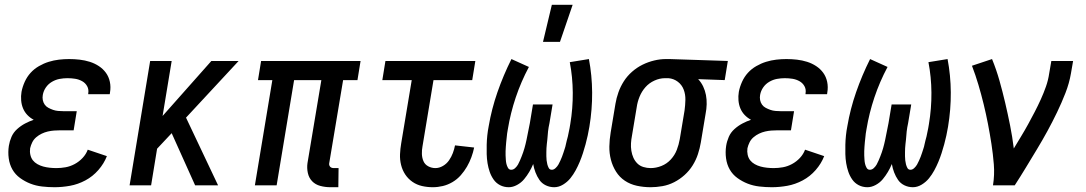

<svg xmlns="http://www.w3.org/2000/svg" viewBox="-20 -775 4540 803"><path d="M208 8Q182 8 156 5Q130 2 107 -7Q84 -16 64 -30.5Q44 -45 32 -66Q20 -87 16.5 -113Q13 -139 17 -165Q20 -184 28 -202.5Q36 -221 51.5 -235Q67 -249 85 -258.5Q103 -268 121 -274Q106 -282 94.5 -294Q83 -306 76.5 -321.5Q70 -337 68.5 -355Q67 -373 70 -391Q74 -412 83.5 -433Q93 -454 108 -470.5Q123 -487 143 -498.5Q163 -510 184 -516.5Q205 -523 226.5 -525.5Q248 -528 269 -528Q291 -528 313 -525.5Q335 -523 355.5 -516.5Q376 -510 393.5 -498.5Q411 -487 423 -470.5Q435 -454 439.5 -432.5Q444 -411 440 -388L439 -381H349V-384Q352 -401 344.5 -414.5Q337 -428 323.5 -435.5Q310 -443 294.5 -445.5Q279 -448 262 -448Q246 -448 229.5 -445Q213 -442 197.5 -433Q182 -424 172 -409.5Q162 -395 159 -378Q157 -367 159 -356.5Q161 -346 167 -337.5Q173 -329 182.5 -324Q192 -319 202 -315.5Q212 -312 223 -311Q234 -310 245 -310H301L288 -230H232Q219 -230 206 -229Q193 -228 180 -225Q167 -222 154.5 -216Q142 -210 131.5 -201Q121 -192 115 -180Q109 -168 106 -155Q104 -141 107 -127.5Q110 -114 117.5 -104.5Q125 -95 136.5 -88.5Q148 -82 161 -78.5Q174 -75 188 -73.5Q202 -72 216 -72Q235 -72 254.5 -75.5Q274 -79 292.5 -89Q311 -99 325.5 -114.5Q340 -130 347 -149L427 -122Q415 -91 391.5 -64Q368 -37 337 -20.5Q306 -4 273 2Q240 8 208 8Z M892 0H796L698 -218L637 -153L612 0H522L608 -520H698L660 -290L864 -520H978L758 -283Z M1395 8H1362Q1340 8 1319.5 2.5Q1299 -3 1285.5 -17Q1272 -31 1267.5 -51.5Q1263 -72 1266 -93L1324 -440H1210L1137 0H1046L1119 -440H1059L1072 -520H1488L1475 -440H1415L1357 -93Q1356 -89 1357 -85Q1358 -81 1360.5 -78Q1363 -75 1367 -73.5Q1371 -72 1376 -72H1396Z M1790 8Q1767 8 1745 3Q1723 -2 1705 -14.5Q1687 -27 1675 -45Q1663 -63 1657.5 -85Q1652 -107 1653 -130Q1654 -153 1658 -176L1702 -440H1579L1592 -520H1968L1955 -440H1793L1747 -163Q1744 -147 1744.5 -131Q1745 -115 1751 -101Q1757 -87 1771 -79.5Q1785 -72 1801 -72Q1817 -72 1832.5 -81Q1848 -90 1858 -104.5Q1868 -119 1874 -135Q1880 -151 1883 -167L1963 -158Q1959 -138 1951.5 -117.5Q1944 -97 1933 -78Q1922 -59 1907 -42Q1892 -25 1872.5 -13.5Q1853 -2 1832 3Q1811 8 1790 8Z M2108 8Q2088 8 2071.5 -0.5Q2055 -9 2044.5 -24Q2034 -39 2028 -56.5Q2022 -74 2019 -92.5Q2016 -111 2015.5 -130.5Q2015 -150 2015.5 -169.5Q2016 -189 2018 -208.5Q2020 -228 2024 -248Q2036 -319 2060.5 -389.5Q2085 -460 2119 -528L2192 -495Q2159 -433 2137 -367.5Q2115 -302 2104 -235Q2102 -226 2101 -217Q2100 -208 2099 -198.5Q2098 -189 2097 -180Q2096 -171 2095.5 -161.5Q2095 -152 2094.5 -143Q2094 -134 2094.5 -125Q2095 -116 2095.5 -107Q2096 -98 2098 -89.5Q2100 -81 2104.5 -73Q2109 -65 2118 -65Q2127 -65 2134.5 -72Q2142 -79 2146.5 -87Q2151 -95 2154.5 -103.5Q2158 -112 2161.5 -120.5Q2165 -129 2168 -138Q2171 -147 2173.5 -155.5Q2176 -164 2178 -172.5Q2180 -181 2182 -190Q2184 -199 2185.5 -207.5Q2187 -216 2189 -225Q2191 -234 2192.5 -242.5Q2194 -251 2196 -260L2209 -338H2291L2278 -260Q2276 -251 2274.5 -242.5Q2273 -234 2272 -225Q2271 -216 2270.5 -207.5Q2270 -199 2269 -190.5Q2268 -182 2267 -173Q2266 -164 2265.5 -155.5Q2265 -147 2265 -138.5Q2265 -130 2265 -121.5Q2265 -113 2266 -104.5Q2267 -96 2269 -88Q2271 -80 2275 -72.5Q2279 -65 2288 -65Q2296 -65 2303.5 -72Q2311 -79 2315.5 -87Q2320 -95 2323.5 -103Q2327 -111 2330.5 -119.5Q2334 -128 2336.5 -136.5Q2339 -145 2342 -153.5Q2345 -162 2346.5 -170.5Q2348 -179 2350.5 -187.5Q2353 -196 2355 -204.5Q2357 -213 2358.5 -221.5Q2360 -230 2362 -238.5Q2364 -247 2365 -256Q2376 -322 2375.5 -387.5Q2375 -453 2363 -515L2443 -528Q2456 -460 2456.5 -388.5Q2457 -317 2445 -245Q2442 -227 2438 -208.5Q2434 -190 2429 -171.5Q2424 -153 2418 -134.5Q2412 -116 2404.5 -98Q2397 -80 2387.5 -62.5Q2378 -45 2365.5 -29.5Q2353 -14 2335 -3Q2317 8 2298 8Q2279 8 2262.5 0Q2246 -8 2236 -22.5Q2226 -37 2219.5 -54Q2213 -71 2210 -89Q2203 -72 2193.5 -56Q2184 -40 2172 -25.5Q2160 -11 2142.5 -1.5Q2125 8 2108 8ZM2251 -600 2288 -755H2375L2322 -600Z M2701 8Q2672 8 2644 2Q2616 -4 2593.5 -19Q2571 -34 2556.5 -57Q2542 -80 2535 -107Q2528 -134 2528.5 -162.5Q2529 -191 2534 -221L2554 -341Q2558 -365 2566.5 -389Q2575 -413 2589 -435Q2603 -457 2623.5 -475Q2644 -493 2667.5 -504.5Q2691 -516 2716 -522Q2741 -528 2765 -528H2781L3024 -520L3011 -440L2900 -444Q2913 -430 2921 -413Q2929 -396 2932.5 -377.5Q2936 -359 2935.5 -339Q2935 -319 2931 -299L2911 -179Q2907 -155 2899 -130.5Q2891 -106 2877 -83.5Q2863 -61 2843 -43Q2823 -25 2799.5 -13Q2776 -1 2750.5 3.5Q2725 8 2701 8ZM2701 -72Q2724 -72 2746.5 -81Q2769 -90 2785.5 -108Q2802 -126 2810.5 -148Q2819 -170 2823 -193L2843 -313Q2846 -335 2846.5 -357.5Q2847 -380 2839.5 -400Q2832 -420 2815 -433Q2798 -446 2776 -448H2761Q2739 -448 2717 -438Q2695 -428 2679.5 -410.5Q2664 -393 2655 -371Q2646 -349 2643 -327L2623 -207Q2620 -192 2619 -176Q2618 -160 2620.5 -144.5Q2623 -129 2629 -115.5Q2635 -102 2645.5 -91.5Q2656 -81 2671 -76.5Q2686 -72 2701 -72Z M3208 8Q3182 8 3156 5Q3130 2 3107 -7Q3084 -16 3064 -30.5Q3044 -45 3032 -66Q3020 -87 3016.5 -113Q3013 -139 3017 -165Q3020 -184 3028 -202.5Q3036 -221 3051.5 -235Q3067 -249 3085 -258.5Q3103 -268 3121 -274Q3106 -282 3094.5 -294Q3083 -306 3076.5 -321.5Q3070 -337 3068.5 -355Q3067 -373 3070 -391Q3074 -412 3083.5 -433Q3093 -454 3108 -470.5Q3123 -487 3143 -498.5Q3163 -510 3184 -516.5Q3205 -523 3226.5 -525.5Q3248 -528 3269 -528Q3291 -528 3313 -525.5Q3335 -523 3355.5 -516.5Q3376 -510 3393.5 -498.5Q3411 -487 3423 -470.5Q3435 -454 3439.5 -432.5Q3444 -411 3440 -388L3439 -381H3349V-384Q3352 -401 3344.5 -414.5Q3337 -428 3323.5 -435.5Q3310 -443 3294.5 -445.5Q3279 -448 3262 -448Q3246 -448 3229.5 -445Q3213 -442 3197.5 -433Q3182 -424 3172 -409.5Q3162 -395 3159 -378Q3157 -367 3159 -356.5Q3161 -346 3167 -337.5Q3173 -329 3182.5 -324Q3192 -319 3202 -315.5Q3212 -312 3223 -311Q3234 -310 3245 -310H3301L3288 -230H3232Q3219 -230 3206 -229Q3193 -228 3180 -225Q3167 -222 3154.5 -216Q3142 -210 3131.5 -201Q3121 -192 3115 -180Q3109 -168 3106 -155Q3104 -141 3107 -127.5Q3110 -114 3117.5 -104.5Q3125 -95 3136.5 -88.5Q3148 -82 3161 -78.5Q3174 -75 3188 -73.5Q3202 -72 3216 -72Q3235 -72 3254.5 -75.5Q3274 -79 3292.5 -89Q3311 -99 3325.5 -114.5Q3340 -130 3347 -149L3427 -122Q3415 -91 3391.5 -64Q3368 -37 3337 -20.5Q3306 -4 3273 2Q3240 8 3208 8Z M3608 8Q3588 8 3571.5 -0.5Q3555 -9 3544.5 -24Q3534 -39 3528 -56.5Q3522 -74 3519 -92.5Q3516 -111 3515.5 -130.5Q3515 -150 3515.5 -169.5Q3516 -189 3518 -208.5Q3520 -228 3524 -248Q3536 -319 3560.5 -389.5Q3585 -460 3619 -528L3692 -495Q3659 -433 3637 -367.5Q3615 -302 3604 -235Q3602 -226 3601 -217Q3600 -208 3599 -198.5Q3598 -189 3597 -180Q3596 -171 3595.5 -161.5Q3595 -152 3594.5 -143Q3594 -134 3594.5 -125Q3595 -116 3595.5 -107Q3596 -98 3598 -89.5Q3600 -81 3604.5 -73Q3609 -65 3618 -65Q3627 -65 3634.5 -72Q3642 -79 3646.5 -87Q3651 -95 3654.5 -103.5Q3658 -112 3661.5 -120.5Q3665 -129 3668 -138Q3671 -147 3673.5 -155.5Q3676 -164 3678 -172.5Q3680 -181 3682 -190Q3684 -199 3685.5 -207.5Q3687 -216 3689 -225Q3691 -234 3692.5 -242.5Q3694 -251 3696 -260L3709 -338H3791L3778 -260Q3776 -251 3774.5 -242.5Q3773 -234 3772 -225Q3771 -216 3770.5 -207.5Q3770 -199 3769 -190.5Q3768 -182 3767 -173Q3766 -164 3765.5 -155.5Q3765 -147 3765 -138.5Q3765 -130 3765 -121.5Q3765 -113 3766 -104.5Q3767 -96 3769 -88Q3771 -80 3775 -72.5Q3779 -65 3788 -65Q3796 -65 3803.5 -72Q3811 -79 3815.5 -87Q3820 -95 3823.5 -103Q3827 -111 3830.5 -119.5Q3834 -128 3836.5 -136.5Q3839 -145 3842 -153.5Q3845 -162 3846.5 -170.5Q3848 -179 3850.5 -187.5Q3853 -196 3855 -204.5Q3857 -213 3858.5 -221.5Q3860 -230 3862 -238.5Q3864 -247 3865 -256Q3876 -322 3875.5 -387.5Q3875 -453 3863 -515L3943 -528Q3956 -460 3956.5 -388.5Q3957 -317 3945 -245Q3942 -227 3938 -208.5Q3934 -190 3929 -171.5Q3924 -153 3918 -134.5Q3912 -116 3904.5 -98Q3897 -80 3887.5 -62.5Q3878 -45 3865.5 -29.5Q3853 -14 3835 -3Q3817 8 3798 8Q3779 8 3762.5 0Q3746 -8 3736 -22.5Q3726 -37 3719.5 -54Q3713 -71 3710 -89Q3703 -72 3693.5 -56Q3684 -40 3672 -25.5Q3660 -11 3642.5 -1.5Q3625 8 3608 8Z M4133 0Q4140 -44 4136.5 -87.5Q4133 -131 4126.5 -173Q4120 -215 4112 -256.5Q4104 -298 4094 -339Q4084 -380 4072 -420.5Q4060 -461 4045 -500L4129 -528Q4147 -484 4160 -438Q4173 -392 4184 -345Q4195 -298 4204.5 -250.5Q4214 -203 4220 -154Q4235 -179 4250.5 -204.5Q4266 -230 4280 -255.5Q4294 -281 4307.5 -307Q4321 -333 4333 -359.5Q4345 -386 4354.5 -413Q4364 -440 4368 -468L4377 -520H4468L4459 -468Q4452 -427 4436 -386Q4420 -345 4401 -305.5Q4382 -266 4361 -227.5Q4340 -189 4317 -151Q4294 -113 4271 -75Q4248 -37 4224 0Z"/></svg>

Font: Iosevka Medium
Style: Italic
Weight: 500
Italic angle: -9°
Monospace: yes
Designer: Belleve Invis
Foundry: Belleve Invis
Version: Version 32.5.0; ttfautohint (v1.8.4)